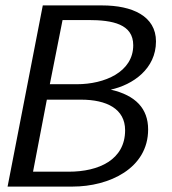

<svg xmlns="http://www.w3.org/2000/svg" viewBox="-20 -689 634 709"><path d="M8 0H248C383 0 527 -67 527 -211C527 -288 481 -337 389 -358C471 -376 556 -435 556 -536C556 -630 468 -669 357 -669H138ZM102 -55 153 -321H279C374 -321 442 -287 442 -208C442 -99 345 -55 234 -55ZM164 -378 211 -615H306C396 -615 472 -600 472 -522C472 -423 366 -378 264 -378Z"/></svg>

Font: KpSans
Style: Italic
Weight: 400
Italic angle: -11°
Version: Version 0.66